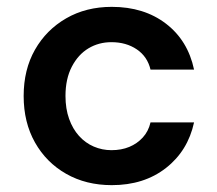

<svg xmlns="http://www.w3.org/2000/svg" viewBox="-20 -528 634 560"><path d="M306 12Q231 12 173 -21Q115 -54 82 -112.5Q49 -171 49 -248Q49 -325 82 -383Q115 -441 173 -474.5Q231 -508 306 -508Q400 -508 464 -459Q528 -410 546 -325H419Q410 -363 379 -384Q348 -405 305 -405Q268 -405 238 -387Q208 -369 189.5 -333.5Q171 -298 171 -248Q171 -211 181.5 -181.5Q192 -152 210.5 -131.5Q229 -111 253.5 -100.5Q278 -90 305 -90Q334 -90 357 -99.5Q380 -109 396.5 -127Q413 -145 419 -171H546Q528 -88 464 -38Q400 12 306 12Z"/></svg>

Font: DM Sans 24pt SemiBold
Style: Regular
Weight: 600
Designer: Colophon Foundry, Jonny Pinhorn
Foundry: Colophon Foundry
Version: Version 4.004;gftools[0.9.30]